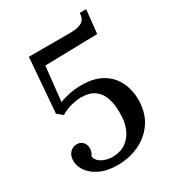

<svg xmlns="http://www.w3.org/2000/svg" viewBox="-187 -871 900 994"><g transform="rotate(-30 262.5 -374.5)"><path d="M484 -765 469 -625 155 -618 133 -412Q156 -422 191.5 -429.5Q227 -437 265 -437Q327 -437 369.5 -418Q412 -399 438 -366.5Q464 -334 475 -294Q486 -254 484 -212Q480 -137 442.5 -86Q405 -35 347 -9.5Q289 16 224 16Q160 16 116.5 -5.5Q73 -27 52 -59.5Q31 -92 34 -126Q36 -151 51.5 -167Q67 -183 90 -184Q108 -184 119 -176.5Q130 -169 135.5 -157.5Q141 -146 141 -133Q141 -124 138 -112.5Q135 -101 127 -92Q129 -72 145.5 -58.5Q162 -45 184.5 -39Q207 -33 227 -34Q273 -36 303.5 -59Q334 -82 349.5 -118Q365 -154 366 -193Q368 -219 365 -251.5Q362 -284 349.5 -314Q337 -344 308.5 -363.5Q280 -383 231 -383Q207 -383 174.5 -375Q142 -367 110 -348L78 -375L104 -700H349Q398 -700 421 -714Q444 -728 446 -765Z"/></g></svg>

Font: Lora Medium
Style: Italic
Weight: 500
Italic angle: -3°
Designer: Olga Karpushina, Alexei Vanyashin (Cyrillic)
Foundry: Cyreal
Version: Version 3.004